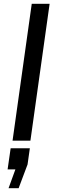

<svg xmlns="http://www.w3.org/2000/svg" viewBox="-20 -740 308 1010"><path d="M241 -720H147L46 0H140ZM137 40H36L20 151H61L25 250H78L125 125Z"/></svg>

Font: Chivo
Style: Italic
Weight: 400
Italic angle: -8°
Designer: Hector Gatti
Foundry: Omnibus-Type
Version: Version 1.003;PS 001.003;hotconv 1.0.70;makeotf.lib2.5.58329